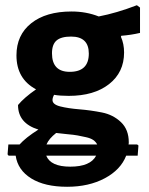

<svg xmlns="http://www.w3.org/2000/svg" viewBox="-20 -520 569 735"><path d="M13 76 9 71 12 33H55Q78 7 127 -24Q49 -48 49 -118Q72 -146 118 -178Q43 -218 43 -308Q43 -386 99.5 -431Q156 -476 254 -476Q310 -476 358 -457Q426 -470 504 -500L516 -491V-394Q482 -386 444 -383L443 -379Q455 -352 455 -319Q455 -243 397.5 -198Q340 -153 243 -153Q210 -153 187 -157Q181 -146 181 -137Q181 -120 211 -112.5Q241 -105 284 -101.5Q327 -98 370 -89.5Q413 -81 443 -52.5Q473 -24 473 25Q473 30 472 33H505L510 37L507 76H463Q442 130 381 162.5Q320 195 237 195Q151 195 99.5 163Q48 131 40 76ZM247 -245Q320 -245 320 -315Q320 -380 252 -380Q214 -380 196.5 -365Q179 -350 179 -316Q179 -245 247 -245ZM158 33H352Q347 23 337 16Q327 9 308.5 5Q290 1 277 -1.5Q264 -4 236 -6.5Q208 -9 195 -11Q167 11 158 33ZM249 118Q326 118 348 76H157Q174 118 249 118Z"/></svg>

Font: Alegreya Sans SC ExtraBold
Style: Regular
Weight: 800
Designer: Juan Pablo del Peral
Foundry: Huerta Tipografica
Version: Version 2.007